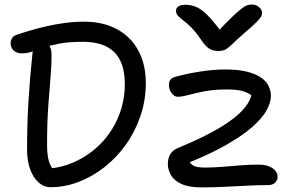

<svg xmlns="http://www.w3.org/2000/svg" viewBox="-20 -803 1288 833"><path d="M199.2 9.2Q170.4 9.2 147.4 -11.3Q124.4 -31.8 110.9 -68.4Q97.4 -105 97.4 -154.4Q97.4 -262.2 103.5 -363.7Q109.6 -465.2 120.6 -568.8Q124 -598.4 133.8 -610.7Q143.6 -623 164.8 -623Q180.8 -623 192 -607.6Q203.2 -592.2 203.4 -570.2Q204 -522.6 199.1 -466.6Q194.2 -410.6 189.2 -339.3Q184.2 -268 184.2 -173.4Q184.2 -131 192.1 -103.6Q200 -76.2 223.2 -54L157.8 -69.8Q236.8 -70.4 303.1 -100.4Q369.4 -130.4 418.7 -181.6Q468 -232.8 494.8 -299.1Q521.6 -365.4 521.6 -439.6Q521.6 -496.4 503 -537.3Q484.4 -578.2 444 -599.9Q403.6 -621.6 337.2 -621.6Q279.8 -621.6 239.4 -614.1Q199 -606.6 170.5 -596.6Q142 -586.6 119.9 -579.1Q97.8 -571.6 75.4 -571.6Q59.2 -571.6 48 -577.7Q36.8 -583.8 31.5 -593.8Q26.2 -603.8 26.2 -615.8Q26.2 -626.8 32 -636.9Q37.8 -647 51.6 -651.6Q73.6 -659.4 106.1 -669.2Q138.6 -679 177.5 -688.1Q216.4 -697.2 259.2 -703.1Q302 -709 343.8 -709Q427.6 -709 488 -676Q548.4 -643 580.5 -583.2Q612.6 -523.4 612.6 -442.8Q612.6 -368.4 589.6 -300.4Q566.6 -232.4 526.6 -176.1Q486.6 -119.8 433.7 -78.2Q380.8 -36.6 320.9 -13.7Q261 9.2 199.2 9.2ZM855.2 10Q798.6 10 766.4 -5.2Q734.2 -20.4 721.2 -44Q708.2 -67.6 708.2 -91.6Q708.2 -116.2 719.1 -134.5Q730 -152.8 755 -162.2Q858.8 -204.8 930 -246.8Q1001.2 -288.8 1037.6 -330.7Q1074 -372.6 1072.8 -412.6L1094.8 -364.8Q1080.8 -383.8 1063.3 -394.6Q1045.8 -405.4 1022.1 -410.2Q998.4 -415 965.4 -415Q910 -415 868.9 -407.1Q827.8 -399.2 798.7 -391.2Q769.6 -383.2 750.4 -383.2Q741.8 -383.2 732.9 -390.3Q724 -397.4 718.5 -409.2Q713 -421 713 -433.6Q713 -449 719.5 -457.4Q726 -465.8 743.4 -470.4Q791 -483.6 848.8 -492.6Q906.6 -501.6 957.2 -501.6Q1014.2 -501.6 1052.2 -491.9Q1090.2 -482.2 1113.2 -465.9Q1136.2 -449.6 1145.7 -429Q1155.2 -408.4 1155.2 -386.8Q1155.2 -357.6 1136.1 -323.5Q1117 -289.4 1073.7 -251.4Q1030.4 -213.4 958.1 -172.4Q885.8 -131.4 779.2 -89.2L797.6 -111.2Q806.2 -89 822.9 -82.5Q839.6 -76 869.2 -76Q904.8 -76 943.3 -79.2Q981.8 -82.4 1022.2 -85.6Q1062.6 -88.8 1101.6 -88.8Q1139.2 -88.8 1161.7 -73.8Q1184.2 -58.8 1184.2 -36Q1184.2 -21 1173.6 -10.5Q1163 0 1142.6 0Q1104.2 0 1054.4 2.5Q1004.6 5 953.1 7.5Q901.6 10 855.2 10ZM1071.8 -783.4Q1085 -783.4 1095.3 -777.9Q1105.6 -772.4 1111.4 -764.2Q1117.2 -756 1117.2 -746.2Q1117.2 -739.4 1112.6 -730.7Q1108 -722 1090.7 -705Q1073.4 -688 1036 -655.8Q1005.6 -629.4 989.2 -613Q972.8 -596.6 960.2 -589.2Q947.6 -581.8 926.6 -581.8Q903.8 -581.8 887.3 -592.3Q870.8 -602.8 851.2 -632.2Q828.4 -665.8 808.8 -684.9Q789.2 -704 774.5 -715Q759.8 -726 751.6 -735.2Q743.4 -744.4 743.4 -756.6Q743.4 -768 754.3 -775.2Q765.2 -782.4 783.6 -782.4Q807.8 -782.4 830.3 -773.3Q852.8 -764.2 879.6 -737.8Q906.4 -711.4 944.8 -658L916.6 -657.6Q959.2 -702.6 985.8 -728.3Q1012.4 -754 1028.2 -765.8Q1044 -777.6 1053.6 -780.5Q1063.2 -783.4 1071.8 -783.4Z"/></svg>

Font: Shantell Sans Light
Style: Regular
Weight: 300
Designer: Stephen Nixon, Anya Danilova, Shantell Martin
Foundry: Arrow Type
Version: Version 1.011;[c5ecc13dd]